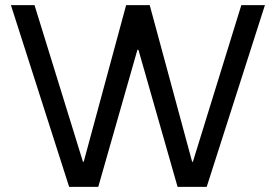

<svg xmlns="http://www.w3.org/2000/svg" viewBox="-20 -727 1073 747"><path d="M249 0H362.3L514.6 -533.2H518.6L670.9 0H784.2L1010.7 -707H918.9L730.5 -97.7H727.5L562.5 -707H470.7L305.7 -97.7H302.7L114.3 -707H22.5Z"/></svg>

Font: Wanted Sans
Style: Regular
Weight: 400
Designer: Original Design by Kil Hyung-jin and Kang Hanbin, Wanted Lab, Inc; Hangeul from Source Han Sans by Jang Soo-young and Ka
Foundry: Wanted Lab, Inc.
Version: Version 1.001;Glyphs 3.2 (3227)